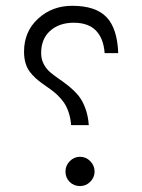

<svg xmlns="http://www.w3.org/2000/svg" viewBox="-20 -643 491 663"><path d="M206.1 -50.8Q206.1 -71.3 220.9 -86.4Q235.8 -101.6 256.3 -101.6Q276.9 -101.6 291.7 -86.4Q306.6 -71.3 306.6 -50.8Q306.6 -30.3 291.7 -15.4Q276.9 -0.5 256.3 -0.5Q234.9 -0.5 220.5 -14.9Q206.1 -29.3 206.1 -50.8ZM63 -464.4Q63 -534.2 111.6 -578.6Q160.2 -623 229 -623Q310.5 -623 347.9 -583.7Q385.3 -544.4 388.2 -459.5H341.3Q337.9 -509.3 311.8 -536.9Q285.6 -564.5 234.4 -564.5Q184.6 -564.5 153.3 -536.6Q122.1 -508.8 122.1 -460Q122.1 -439 130.6 -422.4Q139.2 -405.8 152.8 -394Q166.5 -382.3 183.3 -370.8Q200.2 -359.4 217.5 -345.5Q234.9 -331.5 249.3 -314.7Q263.7 -297.9 273.9 -271.2Q284.2 -244.6 286.6 -210.9H225.6Q223.6 -235.4 217 -255.1Q210.4 -274.9 200.7 -288.8Q190.9 -302.7 178.7 -314.5Q166.5 -326.2 153.3 -335.4Q140.1 -344.7 127.2 -353.8Q114.3 -362.8 102.8 -373.3Q91.3 -383.8 82.3 -396Q73.2 -408.2 68.1 -425.5Q63 -442.9 63 -464.4Z"/></svg>

Font: Shabnam Thin WOL
Style: Thin-WOL
Weight: 100
Foundry: DejaVu fonts team - Redesigned by Saber Rastikerdar - Based on Vazir font
Version: Version 5.0.0